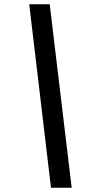

<svg xmlns="http://www.w3.org/2000/svg" viewBox="-20 -810 441 900"><path d="M117 -790H213L316 70H219Z"/></svg>

Font: Prodigy Sans Medium
Style: Italic
Weight: 500
Italic angle: -13°
Designer: Wei Huang
Foundry: Wei Huang
Version: Version 1.003; ttfautohint (v1.8.3)